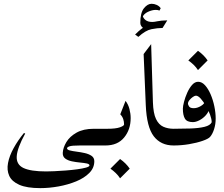

<svg xmlns="http://www.w3.org/2000/svg" viewBox="-20 -766 1179 1011"><path d="M515.1 -87.9Q526.4 -87.9 532.5 -74.5Q538.6 -61 538.6 -43.9Q538.6 -26.9 532.7 -13.4Q526.9 0 515.1 0H401.9Q358.4 0 345.7 4.6Q333 9.3 333 14.6Q333 22.5 347.4 26.1Q361.8 29.8 383.3 32.5Q404.8 35.2 426.3 40Q447.8 44.9 462.2 54.7Q476.6 64.5 476.6 83Q476.6 118.2 450.2 144.8Q423.8 171.4 381.1 189Q338.4 206.5 288.6 215.6Q238.8 224.6 192.4 224.6Q121.1 224.6 81.5 207Q42 189.5 28.6 159.7Q15.1 129.9 22.2 92.3Q29.3 54.7 51.8 13.9Q74.2 -26.9 106 -65.4L112.8 -63Q70.8 13.2 68.1 56.9Q65.4 100.6 103.8 118.7Q142.1 136.7 223.1 136.7Q238.8 136.7 266.4 135.5Q293.9 134.3 325.7 131.8Q357.4 129.4 386 125.5Q414.6 121.6 432.9 116.5Q451.2 111.3 451.2 105Q451.2 97.7 436.8 94.7Q422.4 91.8 401.1 89.8Q379.9 87.9 358.6 83.5Q337.4 79.1 323.5 68.8Q309.6 58.6 310.5 38.6Q312 11.2 329.6 -18.1Q347.2 -47.4 383.1 -67.6Q418.9 -87.9 474.1 -87.9Z M515.1 -87.9H545.9Q589.8 -87.9 611.6 -95.7Q633.3 -103.5 633.3 -110.8Q633.3 -125.5 628.9 -138.9Q624.5 -152.3 613.3 -164.1L641.1 -234.9Q655.3 -216.3 661.6 -192.1Q668 -168 668 -144Q668 -83.5 633.5 -41.7Q599.1 0 535.2 0H515.1Q502.9 0 497.1 -14.2Q491.2 -28.3 491.2 -45.4Q491.2 -62.5 497.1 -75.2Q502.9 -87.9 515.1 -87.9ZM612.3 71.3Q643.6 93.3 663.1 122.1L612.3 172.9Q602.5 157.7 589.6 145.3Q576.7 132.8 561.5 122.1Z M743.2 -612.3Q718.8 -625.5 718.8 -645.5Q718.8 -698.7 737.8 -722.4Q756.8 -746.1 778.3 -746.1Q792 -746.1 805.4 -740Q818.8 -733.9 826.2 -722.7L819.8 -710.4Q811.5 -713.9 800.3 -713.9Q780.8 -713.9 758.5 -703.4Q736.3 -692.9 729.5 -673.8L731.4 -685.1Q732.9 -671.4 745.8 -660.9Q758.8 -650.4 781.2 -650.4Q792 -650.4 805.2 -653.3ZM860.8 -658.7 835.9 -618.7Q808.6 -618.7 777.3 -612.3Q746.1 -606 708.5 -571.8L691.4 -584Q724.6 -618.2 762.5 -638.4Q800.3 -658.7 860.8 -658.7Z M894 0Q827.1 0 789.8 -48.3Q752.4 -96.7 747.6 -212.4L736.3 -481.4L775.9 -533.7L785.2 -227.5Q787.1 -169.4 801.5 -139.4Q815.9 -109.4 840.1 -98.6Q864.3 -87.9 894 -87.9Q908.7 -87.9 916 -74.5Q923.3 -61 923.3 -43.9Q923.3 -26.9 916 -13.4Q908.7 0 894 0Z M893.6 0Q878.9 0 872.8 -14.2Q866.7 -28.3 866.7 -42Q866.7 -57.1 872.8 -72.5Q878.9 -87.9 893.6 -87.9Q939.9 -87.9 983.2 -89.4Q1026.4 -90.8 1056.6 -98.1Q1086.9 -105.5 1094.7 -122.1Q1094.7 -138.7 1086.2 -162.1Q1077.6 -185.5 1064.2 -208.5Q1050.8 -231.4 1036.9 -246.8Q1022.9 -262.2 1011.7 -262.2Q1005.4 -262.2 995.4 -255.4Q985.4 -248.5 977.5 -238.8Q969.7 -229 969.7 -219.7Q969.7 -215.3 975.3 -205.8Q981 -196.3 1000.5 -196.3Q1018.6 -196.3 1038.1 -208Q1057.6 -219.7 1059.6 -234.4L1082 -192.9Q1077.6 -174.3 1063 -158.2Q1048.3 -142.1 1029.8 -132.6Q1011.2 -123 995.6 -123Q964.4 -123 953.6 -141.4Q942.9 -159.7 942.9 -193.8Q942.9 -206.5 949 -230Q955.1 -253.4 965.8 -277.6Q976.6 -301.8 991.2 -318.6Q1005.9 -335.4 1023.4 -335.4Q1043 -335.4 1059.6 -317.1Q1076.2 -298.8 1088.9 -269.5Q1101.6 -240.2 1108.6 -206.3Q1115.7 -172.4 1115.7 -141.6Q1115.7 -111.8 1107.2 -85.4Q1098.6 -59.1 1085.9 -44.9Q1076.7 -34.7 1046.4 -24.2Q1016.1 -13.7 975.6 -6.8Q935.1 0 893.6 0ZM1022.5 -498.5Q1053.7 -476.6 1073.2 -447.8L1022.5 -397Q1012.7 -412.1 999.8 -424.6Q986.8 -437 971.7 -447.8Z"/></svg>

Font: Lateef
Style: Regular
Weight: 400
Designer: SIL International
Foundry: SIL International
Version: Version 4.200